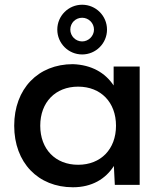

<svg xmlns="http://www.w3.org/2000/svg" viewBox="-20 -781 680 811"><path d="M465 0H570V-500H460V-420C424 -474 367 -507 288 -510C141 -510 40 -406 40 -250C40 -94 141 10 288 10C368 10 426 -25 461 -80ZM310 -85C214 -85 150 -151 150 -250C150 -349 214 -415 310 -415C406 -415 470 -349 470 -250C470 -151 406 -85 310 -85ZM327 -551C385 -551 432 -598 432 -656C432 -714 385 -761 327 -761C269 -761 222 -714 222 -656C222 -598 269 -551 327 -551ZM327 -606C299 -606 277 -629 277 -656C277 -684 299 -706 327 -706C354 -706 377 -684 377 -656C377 -629 354 -606 327 -606Z"/></svg>

Font: Goli Medium
Style: Regular
Weight: 500
Designer: jaikishan Patel
Foundry: MagicType
Version: Version 1.000;Glyphs 3.2 (3242)